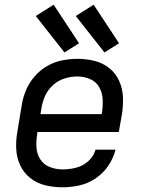

<svg xmlns="http://www.w3.org/2000/svg" viewBox="-20 -788 616 816"><path d="M246 8Q281 8 317.5 0Q354 -8 386.5 -30Q419 -52 440.5 -84Q462 -116 471 -152H386Q378 -123 354.5 -102.5Q331 -82 302.5 -75Q274 -68 246 -68Q218 -68 192 -78Q166 -88 151.5 -110.5Q137 -133 135 -160.5Q133 -188 138 -217L139 -227H485L498 -301Q504 -338 502.5 -375Q501 -412 486.5 -444Q472 -476 445 -498Q418 -520 382.5 -529Q347 -538 310 -538Q278 -538 244.5 -531.5Q211 -525 180.5 -507.5Q150 -490 126.5 -462.5Q103 -435 90 -403.5Q77 -372 72 -339L54 -229Q47 -191 49 -154Q51 -117 66 -85Q81 -53 109 -31Q137 -9 172.5 -0.5Q208 8 246 8ZM412 -303H152L156 -327Q160 -354 171.5 -380Q183 -406 205 -426Q227 -446 254.5 -454.5Q282 -463 309 -463Q336 -463 361.5 -452.5Q387 -442 400.5 -419.5Q414 -397 416 -369.5Q418 -342 414 -314ZM424 -565 486 -604 378 -768 302 -720ZM254 -565 316 -604 208 -768 132 -720Z"/></svg>

Font: Iosevka Sparkle Oblique
Style: Regular
Weight: 400
Italic angle: -9°
Designer: Belleve Invis
Foundry: Belleve Invis
Version: Version 4.5.0; ttfautohint (v1.8.3)